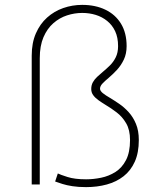

<svg xmlns="http://www.w3.org/2000/svg" viewBox="-20 -756 690 787"><path d="M333 11Q301 11 277 7.2Q253 3.5 235.8 -2Q218.5 -7.5 206 -12L217 -45Q227 -40 256.8 -30.5Q286.5 -21 333 -21Q363 -21 394.5 -27.5Q426 -34 453 -51Q480 -68 496.5 -99.8Q513 -131.5 513 -182Q513 -223.5 497.2 -250.5Q481.5 -277.5 458.2 -295.2Q435 -313 412 -326.5Q396.5 -336 383.2 -345.5Q370 -355 362 -366Q354 -377 354 -391Q354 -407 360.8 -419Q367.5 -431 378.5 -441.2Q389.5 -451.5 401.5 -461.5Q416.5 -474 430.8 -488Q445 -502 454.5 -521.2Q464 -540.5 464 -567Q464 -602.5 452 -628Q440 -653.5 419.2 -670.2Q398.5 -687 372.2 -695Q346 -703 317 -703Q285.5 -703 254.8 -693Q224 -683 198.8 -661Q173.5 -639 158.2 -603.5Q143 -568 143 -517V0H110V-528Q110 -580 127 -619Q144 -658 173 -684Q202 -710 239.2 -723Q276.5 -736 317 -736Q371 -736 412 -716.2Q453 -696.5 476 -658.8Q499 -621 499 -567Q499 -535.5 487.5 -511.5Q476 -487.5 459 -469.2Q442 -451 425.5 -437Q410.5 -424.5 400.2 -413.8Q390 -403 390 -392.5Q390 -383.5 401.5 -374.2Q413 -365 430.5 -355Q448 -344.5 468.5 -330.5Q489 -316.5 507.2 -296.5Q525.5 -276.5 537.2 -248.5Q549 -220.5 549 -182Q549 -130 532.5 -93.2Q516 -56.5 486.5 -33.5Q457 -10.5 417.8 0.2Q378.5 11 333 11Z"/></svg>

Font: Trispace Thin
Style: Regular
Weight: 100
Designer: Tyler Finck
Foundry: Etcetera Type Company
Version: Version 1.210